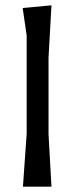

<svg xmlns="http://www.w3.org/2000/svg" viewBox="-20 -700 282 720"><path d="M66 0 80 -198V-567L65 -670L173 -680L162 -484V-197L173 0Z"/></svg>

Font: Galdeano
Style: Regular
Weight: 400
Designer: Dario Manuel Muhafara
Foundry: Dario Manuel Muhafara
Version: Version 1.001